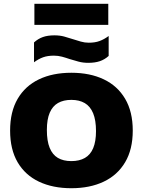

<svg xmlns="http://www.w3.org/2000/svg" viewBox="-20 -988 756 1016"><path d="M357.5 8Q259.5 8 186.5 -26.5Q113.5 -61 73.5 -129Q33.5 -197 33.5 -297Q33.5 -397 73.5 -465.2Q113.5 -533.5 186.2 -568.2Q259 -603 357.5 -603Q456 -603 529 -568.2Q602 -533.5 642.2 -465.2Q682.5 -397 682.5 -297Q682.5 -197.5 642.2 -129.5Q602 -61.5 529 -26.8Q456 8 357.5 8ZM357.5 -135.5Q400 -135.5 429.2 -152.2Q458.5 -169 473.2 -204.2Q488 -239.5 488 -294.5Q488 -352 472.8 -388.8Q457.5 -425.5 428.5 -442.5Q399.5 -459.5 357.5 -459.5Q316 -459.5 287 -443Q258 -426.5 243 -391.2Q228 -356 228 -300.5Q228 -242 242.8 -205.8Q257.5 -169.5 286.2 -152.5Q315 -135.5 357.5 -135.5ZM447 -655.5Q419 -655.5 395.2 -662Q371.5 -668.5 348.5 -675.5Q328.5 -682.5 308 -688Q287.5 -693.5 265 -693.5Q232.5 -693.5 208.5 -685Q184.5 -676.5 160 -658.5V-763.5Q181.5 -783 207 -792Q232.5 -801 268 -801Q296.5 -801 320.2 -794.5Q344 -788 366.5 -780.5Q387 -774 407.5 -768Q428 -762 450 -762Q482.5 -762 506.5 -770.8Q530.5 -779.5 555 -797.5V-692Q534 -673 508.2 -664.2Q482.5 -655.5 447 -655.5ZM162 -856.5V-968H553V-856.5Z"/></svg>

Font: Encode Sans SC Condensed Thin ExtraBold
Style: Regular
Weight: 800
Version: Version 3.002